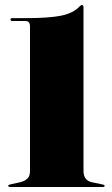

<svg xmlns="http://www.w3.org/2000/svg" viewBox="-20 -748 449 768"><path d="M30 -664Q22 -664 22 -670Q22 -675.5 29.5 -675.5H84Q175 -675.5 224 -685.2Q273 -695 298 -722Q304 -728 307.5 -728Q314 -728 314 -719V-64.5Q314 -26 348 -19L391 -10Q398.5 -8.5 398.5 -5Q398.5 0 391 0H21Q13 0 13 -5.5Q13 -8.5 22 -10.5L60 -19Q78 -23 89 -33Q100 -43 100 -64.5V-642.5Q100 -664 82 -664Z"/></svg>

Font: Fraunces 144pt Black
Style: Regular
Weight: 900
Version: Version 1.000;[0bf87f6ff]